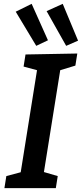

<svg xmlns="http://www.w3.org/2000/svg" viewBox="-20 -981 427 1001"><path d="M383 -702 373 -639 294 -615 209 -84 281 -63 271 0H3L13 -63L88 -83L173 -615L103 -634L113 -697ZM230 -771 169 -742 62 -920 145 -961ZM387 -769 325 -742 223 -923 307 -961Z"/></svg>

Font: Bitter Pro SemiBold
Style: Italic
Weight: 600
Italic angle: -9°
Designer: Sol Matas, and Bitter project Authors
Foundry: Sol Matas
Version: Version 1.010